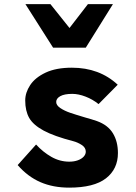

<svg xmlns="http://www.w3.org/2000/svg" viewBox="-20 -874 640 902"><path d="M63 -98.5 149.5 -195Q182 -159.5 221.5 -137Q261 -114.5 305.5 -114.5Q328 -114.5 345.8 -121Q363.5 -127.5 373.2 -138.2Q383 -149 383 -161.5Q383 -180.5 364.2 -192.8Q345.5 -205 325 -210.5Q234 -234 185 -260.5Q136 -287 117.2 -320Q98.5 -353 98.5 -402Q98.5 -439 121.8 -474.2Q145 -509.5 194.2 -532.8Q243.5 -556 317.5 -556Q447 -556 533 -476L443 -385Q415 -407.5 381.8 -420.2Q348.5 -433 319.5 -433Q282.5 -433 263.2 -422.2Q244 -411.5 244 -395Q244 -379.5 263.2 -366.5Q282.5 -353.5 309.5 -344.2Q336.5 -335 380.5 -322Q411.5 -313.5 436 -305Q487 -286.5 510.5 -247.8Q534 -209 534 -155Q534 -80 477.8 -36.2Q421.5 7.5 305 7.5Q229.5 7.5 170 -18.2Q110.5 -44 63 -98.5ZM99.5 -854.5H217L306.5 -742.5L393 -854.5H510.5L383 -650H229.5Z"/></svg>

Font: JuliaMono Black
Style: Regular
Weight: 900
Monospace: yes
Designer: cormullion
Foundry: corm
Version: Version 0.054; ttfautohint (v1.8.4)